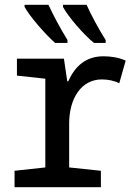

<svg xmlns="http://www.w3.org/2000/svg" viewBox="-20 -785 570 805"><path d="M374 -605H423V-617C395 -661 359 -728 343 -765H244V-756C264 -718 329 -641 374 -605ZM211 -605H263V-617C234 -664 205 -718 183 -765H83V-756C104 -717 170 -641 211 -605ZM41 0H403V-69L270 -83V-267C270 -373 321 -452 407 -452C431 -452 459 -447 480 -436L507 -531C477 -544 446 -549 414 -549C340 -549 295 -508 266 -444H262L248 -539H51V-468L170 -455V-83L41 -69Z"/></svg>

Font: Noto Sans Mono Condensed Medium
Style: Regular
Weight: 500
Width: 3
Designer: Monotype Design Team
Foundry: Monotype Imaging Inc.
Version: Version 2.014